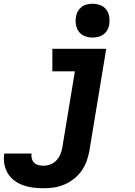

<svg xmlns="http://www.w3.org/2000/svg" viewBox="-98 -790 718 1023"><path d="M134 213Q105 213 77.5 209.5Q50 206 25 197Q0 188 -21.5 172Q-43 156 -56.5 133.5Q-70 111 -75 83.5Q-80 56 -75 28H70Q68 42 71.5 55Q75 68 84 77Q93 86 106.5 89.5Q120 93 134 93Q152 93 170.5 86Q189 79 202.5 64.5Q216 50 223.5 32Q231 14 234 -4L301 -410H181V-530H468L378 15Q373 43 363 70Q353 97 336 121Q319 145 295 163.5Q271 182 244 193.5Q217 205 189 209Q161 213 134 213ZM395 -590Q374 -590 354 -597.5Q334 -605 322 -621.5Q310 -638 306.5 -659Q303 -680 307 -702Q309 -717 317 -730.5Q325 -744 337.5 -753.5Q350 -763 365.5 -766.5Q381 -770 395 -770Q417 -770 436.5 -762.5Q456 -755 468.5 -738.5Q481 -722 484 -701Q487 -680 484 -658Q481 -643 473.5 -629.5Q466 -616 453 -606.5Q440 -597 425 -593.5Q410 -590 395 -590Z"/></svg>

Font: Iosevka Curly HvExObl
Style: Regular
Weight: 900
Width: 7
Italic angle: -9°
Monospace: yes
Designer: Belleve Invis
Foundry: Belleve Invis
Version: Version 11.1.0; ttfautohint (v1.8.3)